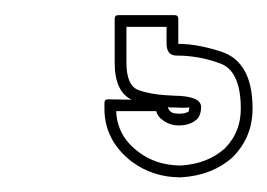

<svg xmlns="http://www.w3.org/2000/svg" viewBox="-20 -46 355 255"><path d="M211.4 96.7Q209 96.7 207 96.7Q205.1 96.7 203.1 96.2Q203.6 100.1 207 102.5Q209.5 105 218.8 105Q226.1 105 230.5 102.1Q231.4 100.1 231.4 96.2Q231.4 97.7 211.4 96.7ZM211.9 -25.9Q216.8 -25.9 216.8 -21V11.7Q216.3 12.2 215.8 12.2Q230.5 12.2 246.6 15.4Q262.7 18.6 277.3 23.9Q295.4 30.8 305.2 48.6Q314.9 66.4 315.4 95.2Q316.4 135.3 289.1 162.6Q262.2 187 220.7 189.5H217.8Q182.6 189 155.3 168.9Q119.1 141.1 118.7 99.1V90.8Q118.7 85.9 123.5 85.9L154.8 86.4Q132.3 75.7 132.3 37.1V-21Q132.3 -25.9 137.2 -25.9ZM134.3 101.6H129.4L134.3 96.7V99.1ZM147.9 -10.3V37.1Q147.9 67.9 164.1 73.7Q182.1 80.1 211.4 81.1Q247.1 81.5 247.1 96.2Q247.1 106.9 241.2 112.8Q231.9 120.6 217.8 120.6Q205.1 120.6 195.8 113.3Q189 108.4 187.5 101.6H134.3Q135.7 135.3 164.6 156.2Q186.5 172.9 217.8 173.8H220.7Q255.9 171.4 278.3 151.4Q300.8 128.9 299.8 95.2Q298.8 47.4 272 38.1Q244.1 27.8 214.4 27.8Q201.2 27.8 201.2 11.7V-10.3Z"/></svg>

Font: Fibel Sued Kontur LRS
Style: Regular
Weight: 400
Designer: Peter Wiegel
Foundry: Peter Wiegel
Version: Version 000.000